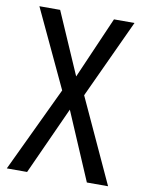

<svg xmlns="http://www.w3.org/2000/svg" viewBox="-82 -771 619 829"><g transform="rotate(10 228.0 -357.0)"><path d="M450 0H357L230 -297L95 0H6L183 -373L23 -714H114L232 -443L350 -714H440L280 -369Z"/></g></svg>

Font: Noto Sans Khmer Condensed
Style: Regular
Weight: 400
Width: 3
Designer: Danh Hong and the Monotype Design Team
Foundry: Monotype Imaging Inc.
Version: Version 2.004